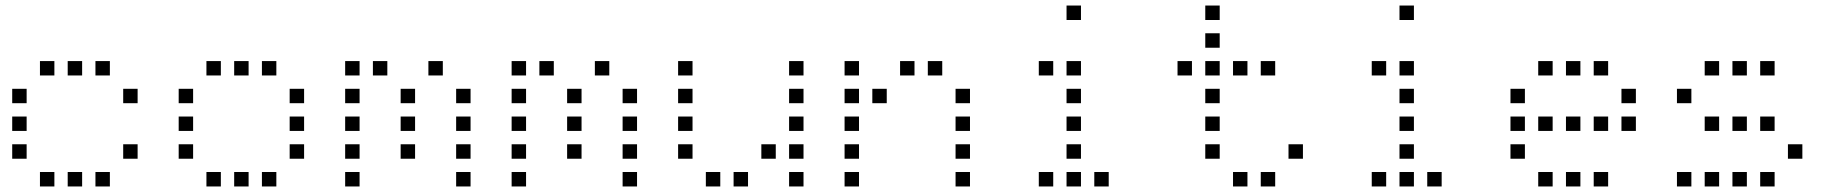

<svg xmlns="http://www.w3.org/2000/svg" viewBox="-20 -696 6640 692"><path d="M125 -476Q124 -476 124 -476Q124 -476 124 -475V-425Q124 -424 124 -424Q124 -424 125 -424H175Q176 -424 176 -424Q176 -424 176 -425V-475Q176 -476 176 -476Q176 -476 175 -476ZM225 -476Q224 -476 224 -476Q224 -476 224 -475V-425Q224 -424 224 -424Q224 -424 225 -424H275Q276 -424 276 -424Q276 -424 276 -425V-475Q276 -476 276 -476Q276 -476 275 -476ZM325 -476Q324 -476 324 -476Q324 -476 324 -475V-425Q324 -424 324 -424Q324 -424 325 -424H375Q376 -424 376 -424Q376 -424 376 -425V-475Q376 -476 376 -476Q376 -476 375 -476ZM25 -376Q24 -376 24 -376Q24 -376 24 -375V-325Q24 -324 24 -324Q24 -324 25 -324H75Q76 -324 76 -324Q76 -324 76 -325V-375Q76 -376 76 -376Q76 -376 75 -376ZM425 -376Q424 -376 424 -376Q424 -376 424 -375V-325Q424 -324 424 -324Q424 -324 425 -324H475Q476 -324 476 -324Q476 -324 476 -325V-375Q476 -376 476 -376Q476 -376 475 -376ZM25 -276Q24 -276 24 -276Q24 -276 24 -275V-225Q24 -224 24 -224Q24 -224 25 -224H75Q76 -224 76 -224Q76 -224 76 -225V-275Q76 -276 76 -276Q76 -276 75 -276ZM25 -176Q24 -176 24 -176Q24 -176 24 -175V-125Q24 -124 24 -124Q24 -124 25 -124H75Q76 -124 76 -124Q76 -124 76 -125V-175Q76 -176 76 -176Q76 -176 75 -176ZM425 -176Q424 -176 424 -176Q424 -176 424 -175V-125Q424 -124 424 -124Q424 -124 425 -124H475Q476 -124 476 -124Q476 -124 476 -125V-175Q476 -176 476 -176Q476 -176 475 -176ZM125 -76Q124 -76 124 -76Q124 -76 124 -75V-25Q124 -24 124 -24Q124 -24 125 -24H175Q176 -24 176 -24Q176 -24 176 -25V-75Q176 -76 176 -76Q176 -76 175 -76ZM225 -76Q224 -76 224 -76Q224 -76 224 -75V-25Q224 -24 224 -24Q224 -24 225 -24H275Q276 -24 276 -24Q276 -24 276 -25V-75Q276 -76 276 -76Q276 -76 275 -76ZM325 -76Q324 -76 324 -76Q324 -76 324 -75V-25Q324 -24 324 -24Q324 -24 325 -24H375Q376 -24 376 -24Q376 -24 376 -25V-75Q376 -76 376 -76Q376 -76 375 -76Z M725 -476Q724 -476 724 -476Q724 -476 724 -475V-425Q724 -424 724 -424Q724 -424 725 -424H775Q776 -424 776 -424Q776 -424 776 -425V-475Q776 -476 776 -476Q776 -476 775 -476ZM825 -476Q824 -476 824 -476Q824 -476 824 -475V-425Q824 -424 824 -424Q824 -424 825 -424H875Q876 -424 876 -424Q876 -424 876 -425V-475Q876 -476 876 -476Q876 -476 875 -476ZM925 -476Q924 -476 924 -476Q924 -476 924 -475V-425Q924 -424 924 -424Q924 -424 925 -424H975Q976 -424 976 -424Q976 -424 976 -425V-475Q976 -476 976 -476Q976 -476 975 -476ZM625 -376Q624 -376 624 -376Q624 -376 624 -375V-325Q624 -324 624 -324Q624 -324 625 -324H675Q676 -324 676 -324Q676 -324 676 -325V-375Q676 -376 676 -376Q676 -376 675 -376ZM1025 -376Q1024 -376 1024 -376Q1024 -376 1024 -375V-325Q1024 -324 1024 -324Q1024 -324 1025 -324H1075Q1076 -324 1076 -324Q1076 -324 1076 -325V-375Q1076 -376 1076 -376Q1076 -376 1075 -376ZM625 -276Q624 -276 624 -276Q624 -276 624 -275V-225Q624 -224 624 -224Q624 -224 625 -224H675Q676 -224 676 -224Q676 -224 676 -225V-275Q676 -276 676 -276Q676 -276 675 -276ZM1025 -276Q1024 -276 1024 -276Q1024 -276 1024 -275V-225Q1024 -224 1024 -224Q1024 -224 1025 -224H1075Q1076 -224 1076 -224Q1076 -224 1076 -225V-275Q1076 -276 1076 -276Q1076 -276 1075 -276ZM625 -176Q624 -176 624 -176Q624 -176 624 -175V-125Q624 -124 624 -124Q624 -124 625 -124H675Q676 -124 676 -124Q676 -124 676 -125V-175Q676 -176 676 -176Q676 -176 675 -176ZM1025 -176Q1024 -176 1024 -176Q1024 -176 1024 -175V-125Q1024 -124 1024 -124Q1024 -124 1025 -124H1075Q1076 -124 1076 -124Q1076 -124 1076 -125V-175Q1076 -176 1076 -176Q1076 -176 1075 -176ZM725 -76Q724 -76 724 -76Q724 -76 724 -75V-25Q724 -24 724 -24Q724 -24 725 -24H775Q776 -24 776 -24Q776 -24 776 -25V-75Q776 -76 776 -76Q776 -76 775 -76ZM825 -76Q824 -76 824 -76Q824 -76 824 -75V-25Q824 -24 824 -24Q824 -24 825 -24H875Q876 -24 876 -24Q876 -24 876 -25V-75Q876 -76 876 -76Q876 -76 875 -76ZM925 -76Q924 -76 924 -76Q924 -76 924 -75V-25Q924 -24 924 -24Q924 -24 925 -24H975Q976 -24 976 -24Q976 -24 976 -25V-75Q976 -76 976 -76Q976 -76 975 -76Z M1225 -476Q1224 -476 1224 -476Q1224 -476 1224 -475V-425Q1224 -424 1224 -424Q1224 -424 1225 -424H1275Q1276 -424 1276 -424Q1276 -424 1276 -425V-475Q1276 -476 1276 -476Q1276 -476 1275 -476ZM1325 -476Q1324 -476 1324 -476Q1324 -476 1324 -475V-425Q1324 -424 1324 -424Q1324 -424 1325 -424H1375Q1376 -424 1376 -424Q1376 -424 1376 -425V-475Q1376 -476 1376 -476Q1376 -476 1375 -476ZM1525 -476Q1524 -476 1524 -476Q1524 -476 1524 -475V-425Q1524 -424 1524 -424Q1524 -424 1525 -424H1575Q1576 -424 1576 -424Q1576 -424 1576 -425V-475Q1576 -476 1576 -476Q1576 -476 1575 -476ZM1225 -376Q1224 -376 1224 -376Q1224 -376 1224 -375V-325Q1224 -324 1224 -324Q1224 -324 1225 -324H1275Q1276 -324 1276 -324Q1276 -324 1276 -325V-375Q1276 -376 1276 -376Q1276 -376 1275 -376ZM1425 -376Q1424 -376 1424 -376Q1424 -376 1424 -375V-325Q1424 -324 1424 -324Q1424 -324 1425 -324H1475Q1476 -324 1476 -324Q1476 -324 1476 -325V-375Q1476 -376 1476 -376Q1476 -376 1475 -376ZM1625 -376Q1624 -376 1624 -376Q1624 -376 1624 -375V-325Q1624 -324 1624 -324Q1624 -324 1625 -324H1675Q1676 -324 1676 -324Q1676 -324 1676 -325V-375Q1676 -376 1676 -376Q1676 -376 1675 -376ZM1225 -276Q1224 -276 1224 -276Q1224 -276 1224 -275V-225Q1224 -224 1224 -224Q1224 -224 1225 -224H1275Q1276 -224 1276 -224Q1276 -224 1276 -225V-275Q1276 -276 1276 -276Q1276 -276 1275 -276ZM1425 -276Q1424 -276 1424 -276Q1424 -276 1424 -275V-225Q1424 -224 1424 -224Q1424 -224 1425 -224H1475Q1476 -224 1476 -224Q1476 -224 1476 -225V-275Q1476 -276 1476 -276Q1476 -276 1475 -276ZM1625 -276Q1624 -276 1624 -276Q1624 -276 1624 -275V-225Q1624 -224 1624 -224Q1624 -224 1625 -224H1675Q1676 -224 1676 -224Q1676 -224 1676 -225V-275Q1676 -276 1676 -276Q1676 -276 1675 -276ZM1225 -176Q1224 -176 1224 -176Q1224 -176 1224 -175V-125Q1224 -124 1224 -124Q1224 -124 1225 -124H1275Q1276 -124 1276 -124Q1276 -124 1276 -125V-175Q1276 -176 1276 -176Q1276 -176 1275 -176ZM1425 -176Q1424 -176 1424 -176Q1424 -176 1424 -175V-125Q1424 -124 1424 -124Q1424 -124 1425 -124H1475Q1476 -124 1476 -124Q1476 -124 1476 -125V-175Q1476 -176 1476 -176Q1476 -176 1475 -176ZM1625 -176Q1624 -176 1624 -176Q1624 -176 1624 -175V-125Q1624 -124 1624 -124Q1624 -124 1625 -124H1675Q1676 -124 1676 -124Q1676 -124 1676 -125V-175Q1676 -176 1676 -176Q1676 -176 1675 -176ZM1225 -76Q1224 -76 1224 -76Q1224 -76 1224 -75V-25Q1224 -24 1224 -24Q1224 -24 1225 -24H1275Q1276 -24 1276 -24Q1276 -24 1276 -25V-75Q1276 -76 1276 -76Q1276 -76 1275 -76ZM1625 -76Q1624 -76 1624 -76Q1624 -76 1624 -75V-25Q1624 -24 1624 -24Q1624 -24 1625 -24H1675Q1676 -24 1676 -24Q1676 -24 1676 -25V-75Q1676 -76 1676 -76Q1676 -76 1675 -76Z M1825 -476Q1824 -476 1824 -476Q1824 -476 1824 -475V-425Q1824 -424 1824 -424Q1824 -424 1825 -424H1875Q1876 -424 1876 -424Q1876 -424 1876 -425V-475Q1876 -476 1876 -476Q1876 -476 1875 -476ZM1925 -476Q1924 -476 1924 -476Q1924 -476 1924 -475V-425Q1924 -424 1924 -424Q1924 -424 1925 -424H1975Q1976 -424 1976 -424Q1976 -424 1976 -425V-475Q1976 -476 1976 -476Q1976 -476 1975 -476ZM2125 -476Q2124 -476 2124 -476Q2124 -476 2124 -475V-425Q2124 -424 2124 -424Q2124 -424 2125 -424H2175Q2176 -424 2176 -424Q2176 -424 2176 -425V-475Q2176 -476 2176 -476Q2176 -476 2175 -476ZM1825 -376Q1824 -376 1824 -376Q1824 -376 1824 -375V-325Q1824 -324 1824 -324Q1824 -324 1825 -324H1875Q1876 -324 1876 -324Q1876 -324 1876 -325V-375Q1876 -376 1876 -376Q1876 -376 1875 -376ZM2025 -376Q2024 -376 2024 -376Q2024 -376 2024 -375V-325Q2024 -324 2024 -324Q2024 -324 2025 -324H2075Q2076 -324 2076 -324Q2076 -324 2076 -325V-375Q2076 -376 2076 -376Q2076 -376 2075 -376ZM2225 -376Q2224 -376 2224 -376Q2224 -376 2224 -375V-325Q2224 -324 2224 -324Q2224 -324 2225 -324H2275Q2276 -324 2276 -324Q2276 -324 2276 -325V-375Q2276 -376 2276 -376Q2276 -376 2275 -376ZM1825 -276Q1824 -276 1824 -276Q1824 -276 1824 -275V-225Q1824 -224 1824 -224Q1824 -224 1825 -224H1875Q1876 -224 1876 -224Q1876 -224 1876 -225V-275Q1876 -276 1876 -276Q1876 -276 1875 -276ZM2025 -276Q2024 -276 2024 -276Q2024 -276 2024 -275V-225Q2024 -224 2024 -224Q2024 -224 2025 -224H2075Q2076 -224 2076 -224Q2076 -224 2076 -225V-275Q2076 -276 2076 -276Q2076 -276 2075 -276ZM2225 -276Q2224 -276 2224 -276Q2224 -276 2224 -275V-225Q2224 -224 2224 -224Q2224 -224 2225 -224H2275Q2276 -224 2276 -224Q2276 -224 2276 -225V-275Q2276 -276 2276 -276Q2276 -276 2275 -276ZM1825 -176Q1824 -176 1824 -176Q1824 -176 1824 -175V-125Q1824 -124 1824 -124Q1824 -124 1825 -124H1875Q1876 -124 1876 -124Q1876 -124 1876 -125V-175Q1876 -176 1876 -176Q1876 -176 1875 -176ZM2025 -176Q2024 -176 2024 -176Q2024 -176 2024 -175V-125Q2024 -124 2024 -124Q2024 -124 2025 -124H2075Q2076 -124 2076 -124Q2076 -124 2076 -125V-175Q2076 -176 2076 -176Q2076 -176 2075 -176ZM2225 -176Q2224 -176 2224 -176Q2224 -176 2224 -175V-125Q2224 -124 2224 -124Q2224 -124 2225 -124H2275Q2276 -124 2276 -124Q2276 -124 2276 -125V-175Q2276 -176 2276 -176Q2276 -176 2275 -176ZM1825 -76Q1824 -76 1824 -76Q1824 -76 1824 -75V-25Q1824 -24 1824 -24Q1824 -24 1825 -24H1875Q1876 -24 1876 -24Q1876 -24 1876 -25V-75Q1876 -76 1876 -76Q1876 -76 1875 -76ZM2225 -76Q2224 -76 2224 -76Q2224 -76 2224 -75V-25Q2224 -24 2224 -24Q2224 -24 2225 -24H2275Q2276 -24 2276 -24Q2276 -24 2276 -25V-75Q2276 -76 2276 -76Q2276 -76 2275 -76Z M2425 -476Q2424 -476 2424 -476Q2424 -476 2424 -475V-425Q2424 -424 2424 -424Q2424 -424 2425 -424H2475Q2476 -424 2476 -424Q2476 -424 2476 -425V-475Q2476 -476 2476 -476Q2476 -476 2475 -476ZM2825 -476Q2824 -476 2824 -476Q2824 -476 2824 -475V-425Q2824 -424 2824 -424Q2824 -424 2825 -424H2875Q2876 -424 2876 -424Q2876 -424 2876 -425V-475Q2876 -476 2876 -476Q2876 -476 2875 -476ZM2425 -376Q2424 -376 2424 -376Q2424 -376 2424 -375V-325Q2424 -324 2424 -324Q2424 -324 2425 -324H2475Q2476 -324 2476 -324Q2476 -324 2476 -325V-375Q2476 -376 2476 -376Q2476 -376 2475 -376ZM2825 -376Q2824 -376 2824 -376Q2824 -376 2824 -375V-325Q2824 -324 2824 -324Q2824 -324 2825 -324H2875Q2876 -324 2876 -324Q2876 -324 2876 -325V-375Q2876 -376 2876 -376Q2876 -376 2875 -376ZM2425 -276Q2424 -276 2424 -276Q2424 -276 2424 -275V-225Q2424 -224 2424 -224Q2424 -224 2425 -224H2475Q2476 -224 2476 -224Q2476 -224 2476 -225V-275Q2476 -276 2476 -276Q2476 -276 2475 -276ZM2825 -276Q2824 -276 2824 -276Q2824 -276 2824 -275V-225Q2824 -224 2824 -224Q2824 -224 2825 -224H2875Q2876 -224 2876 -224Q2876 -224 2876 -225V-275Q2876 -276 2876 -276Q2876 -276 2875 -276ZM2425 -176Q2424 -176 2424 -176Q2424 -176 2424 -175V-125Q2424 -124 2424 -124Q2424 -124 2425 -124H2475Q2476 -124 2476 -124Q2476 -124 2476 -125V-175Q2476 -176 2476 -176Q2476 -176 2475 -176ZM2725 -176Q2724 -176 2724 -176Q2724 -176 2724 -175V-125Q2724 -124 2724 -124Q2724 -124 2725 -124H2775Q2776 -124 2776 -124Q2776 -124 2776 -125V-175Q2776 -176 2776 -176Q2776 -176 2775 -176ZM2825 -176Q2824 -176 2824 -176Q2824 -176 2824 -175V-125Q2824 -124 2824 -124Q2824 -124 2825 -124H2875Q2876 -124 2876 -124Q2876 -124 2876 -125V-175Q2876 -176 2876 -176Q2876 -176 2875 -176ZM2525 -76Q2524 -76 2524 -76Q2524 -76 2524 -75V-25Q2524 -24 2524 -24Q2524 -24 2525 -24H2575Q2576 -24 2576 -24Q2576 -24 2576 -25V-75Q2576 -76 2576 -76Q2576 -76 2575 -76ZM2625 -76Q2624 -76 2624 -76Q2624 -76 2624 -75V-25Q2624 -24 2624 -24Q2624 -24 2625 -24H2675Q2676 -24 2676 -24Q2676 -24 2676 -25V-75Q2676 -76 2676 -76Q2676 -76 2675 -76ZM2825 -76Q2824 -76 2824 -76Q2824 -76 2824 -75V-25Q2824 -24 2824 -24Q2824 -24 2825 -24H2875Q2876 -24 2876 -24Q2876 -24 2876 -25V-75Q2876 -76 2876 -76Q2876 -76 2875 -76Z M3025 -476Q3024 -476 3024 -476Q3024 -476 3024 -475V-425Q3024 -424 3024 -424Q3024 -424 3025 -424H3075Q3076 -424 3076 -424Q3076 -424 3076 -425V-475Q3076 -476 3076 -476Q3076 -476 3075 -476ZM3225 -476Q3224 -476 3224 -476Q3224 -476 3224 -475V-425Q3224 -424 3224 -424Q3224 -424 3225 -424H3275Q3276 -424 3276 -424Q3276 -424 3276 -425V-475Q3276 -476 3276 -476Q3276 -476 3275 -476ZM3325 -476Q3324 -476 3324 -476Q3324 -476 3324 -475V-425Q3324 -424 3324 -424Q3324 -424 3325 -424H3375Q3376 -424 3376 -424Q3376 -424 3376 -425V-475Q3376 -476 3376 -476Q3376 -476 3375 -476ZM3025 -376Q3024 -376 3024 -376Q3024 -376 3024 -375V-325Q3024 -324 3024 -324Q3024 -324 3025 -324H3075Q3076 -324 3076 -324Q3076 -324 3076 -325V-375Q3076 -376 3076 -376Q3076 -376 3075 -376ZM3125 -376Q3124 -376 3124 -376Q3124 -376 3124 -375V-325Q3124 -324 3124 -324Q3124 -324 3125 -324H3175Q3176 -324 3176 -324Q3176 -324 3176 -325V-375Q3176 -376 3176 -376Q3176 -376 3175 -376ZM3425 -376Q3424 -376 3424 -376Q3424 -376 3424 -375V-325Q3424 -324 3424 -324Q3424 -324 3425 -324H3475Q3476 -324 3476 -324Q3476 -324 3476 -325V-375Q3476 -376 3476 -376Q3476 -376 3475 -376ZM3025 -276Q3024 -276 3024 -276Q3024 -276 3024 -275V-225Q3024 -224 3024 -224Q3024 -224 3025 -224H3075Q3076 -224 3076 -224Q3076 -224 3076 -225V-275Q3076 -276 3076 -276Q3076 -276 3075 -276ZM3425 -276Q3424 -276 3424 -276Q3424 -276 3424 -275V-225Q3424 -224 3424 -224Q3424 -224 3425 -224H3475Q3476 -224 3476 -224Q3476 -224 3476 -225V-275Q3476 -276 3476 -276Q3476 -276 3475 -276ZM3025 -176Q3024 -176 3024 -176Q3024 -176 3024 -175V-125Q3024 -124 3024 -124Q3024 -124 3025 -124H3075Q3076 -124 3076 -124Q3076 -124 3076 -125V-175Q3076 -176 3076 -176Q3076 -176 3075 -176ZM3425 -176Q3424 -176 3424 -176Q3424 -176 3424 -175V-125Q3424 -124 3424 -124Q3424 -124 3425 -124H3475Q3476 -124 3476 -124Q3476 -124 3476 -125V-175Q3476 -176 3476 -176Q3476 -176 3475 -176ZM3025 -76Q3024 -76 3024 -76Q3024 -76 3024 -75V-25Q3024 -24 3024 -24Q3024 -24 3025 -24H3075Q3076 -24 3076 -24Q3076 -24 3076 -25V-75Q3076 -76 3076 -76Q3076 -76 3075 -76ZM3425 -76Q3424 -76 3424 -76Q3424 -76 3424 -75V-25Q3424 -24 3424 -24Q3424 -24 3425 -24H3475Q3476 -24 3476 -24Q3476 -24 3476 -25V-75Q3476 -76 3476 -76Q3476 -76 3475 -76Z M3825 -676Q3824 -676 3824 -676Q3824 -676 3824 -675V-625Q3824 -624 3824 -624Q3824 -624 3825 -624H3875Q3876 -624 3876 -624Q3876 -624 3876 -625V-675Q3876 -676 3876 -676Q3876 -676 3875 -676ZM3725 -476Q3724 -476 3724 -476Q3724 -476 3724 -475V-425Q3724 -424 3724 -424Q3724 -424 3725 -424H3775Q3776 -424 3776 -424Q3776 -424 3776 -425V-475Q3776 -476 3776 -476Q3776 -476 3775 -476ZM3825 -476Q3824 -476 3824 -476Q3824 -476 3824 -475V-425Q3824 -424 3824 -424Q3824 -424 3825 -424H3875Q3876 -424 3876 -424Q3876 -424 3876 -425V-475Q3876 -476 3876 -476Q3876 -476 3875 -476ZM3825 -376Q3824 -376 3824 -376Q3824 -376 3824 -375V-325Q3824 -324 3824 -324Q3824 -324 3825 -324H3875Q3876 -324 3876 -324Q3876 -324 3876 -325V-375Q3876 -376 3876 -376Q3876 -376 3875 -376ZM3825 -276Q3824 -276 3824 -276Q3824 -276 3824 -275V-225Q3824 -224 3824 -224Q3824 -224 3825 -224H3875Q3876 -224 3876 -224Q3876 -224 3876 -225V-275Q3876 -276 3876 -276Q3876 -276 3875 -276ZM3825 -176Q3824 -176 3824 -176Q3824 -176 3824 -175V-125Q3824 -124 3824 -124Q3824 -124 3825 -124H3875Q3876 -124 3876 -124Q3876 -124 3876 -125V-175Q3876 -176 3876 -176Q3876 -176 3875 -176ZM3725 -76Q3724 -76 3724 -76Q3724 -76 3724 -75V-25Q3724 -24 3724 -24Q3724 -24 3725 -24H3775Q3776 -24 3776 -24Q3776 -24 3776 -25V-75Q3776 -76 3776 -76Q3776 -76 3775 -76ZM3825 -76Q3824 -76 3824 -76Q3824 -76 3824 -75V-25Q3824 -24 3824 -24Q3824 -24 3825 -24H3875Q3876 -24 3876 -24Q3876 -24 3876 -25V-75Q3876 -76 3876 -76Q3876 -76 3875 -76ZM3925 -76Q3924 -76 3924 -76Q3924 -76 3924 -75V-25Q3924 -24 3924 -24Q3924 -24 3925 -24H3975Q3976 -24 3976 -24Q3976 -24 3976 -25V-75Q3976 -76 3976 -76Q3976 -76 3975 -76Z M4325 -676Q4324 -676 4324 -676Q4324 -676 4324 -675V-625Q4324 -624 4324 -624Q4324 -624 4325 -624H4375Q4376 -624 4376 -624Q4376 -624 4376 -625V-675Q4376 -676 4376 -676Q4376 -676 4375 -676ZM4325 -576Q4324 -576 4324 -576Q4324 -576 4324 -575V-525Q4324 -524 4324 -524Q4324 -524 4325 -524H4375Q4376 -524 4376 -524Q4376 -524 4376 -525V-575Q4376 -576 4376 -576Q4376 -576 4375 -576ZM4225 -476Q4224 -476 4224 -476Q4224 -476 4224 -475V-425Q4224 -424 4224 -424Q4224 -424 4225 -424H4275Q4276 -424 4276 -424Q4276 -424 4276 -425V-475Q4276 -476 4276 -476Q4276 -476 4275 -476ZM4325 -476Q4324 -476 4324 -476Q4324 -476 4324 -475V-425Q4324 -424 4324 -424Q4324 -424 4325 -424H4375Q4376 -424 4376 -424Q4376 -424 4376 -425V-475Q4376 -476 4376 -476Q4376 -476 4375 -476ZM4425 -476Q4424 -476 4424 -476Q4424 -476 4424 -475V-425Q4424 -424 4424 -424Q4424 -424 4425 -424H4475Q4476 -424 4476 -424Q4476 -424 4476 -425V-475Q4476 -476 4476 -476Q4476 -476 4475 -476ZM4525 -476Q4524 -476 4524 -476Q4524 -476 4524 -475V-425Q4524 -424 4524 -424Q4524 -424 4525 -424H4575Q4576 -424 4576 -424Q4576 -424 4576 -425V-475Q4576 -476 4576 -476Q4576 -476 4575 -476ZM4325 -376Q4324 -376 4324 -376Q4324 -376 4324 -375V-325Q4324 -324 4324 -324Q4324 -324 4325 -324H4375Q4376 -324 4376 -324Q4376 -324 4376 -325V-375Q4376 -376 4376 -376Q4376 -376 4375 -376ZM4325 -276Q4324 -276 4324 -276Q4324 -276 4324 -275V-225Q4324 -224 4324 -224Q4324 -224 4325 -224H4375Q4376 -224 4376 -224Q4376 -224 4376 -225V-275Q4376 -276 4376 -276Q4376 -276 4375 -276ZM4325 -176Q4324 -176 4324 -176Q4324 -176 4324 -175V-125Q4324 -124 4324 -124Q4324 -124 4325 -124H4375Q4376 -124 4376 -124Q4376 -124 4376 -125V-175Q4376 -176 4376 -176Q4376 -176 4375 -176ZM4625 -176Q4624 -176 4624 -176Q4624 -176 4624 -175V-125Q4624 -124 4624 -124Q4624 -124 4625 -124H4675Q4676 -124 4676 -124Q4676 -124 4676 -125V-175Q4676 -176 4676 -176Q4676 -176 4675 -176ZM4425 -76Q4424 -76 4424 -76Q4424 -76 4424 -75V-25Q4424 -24 4424 -24Q4424 -24 4425 -24H4475Q4476 -24 4476 -24Q4476 -24 4476 -25V-75Q4476 -76 4476 -76Q4476 -76 4475 -76ZM4525 -76Q4524 -76 4524 -76Q4524 -76 4524 -75V-25Q4524 -24 4524 -24Q4524 -24 4525 -24H4575Q4576 -24 4576 -24Q4576 -24 4576 -25V-75Q4576 -76 4576 -76Q4576 -76 4575 -76Z M5025 -676Q5024 -676 5024 -676Q5024 -676 5024 -675V-625Q5024 -624 5024 -624Q5024 -624 5025 -624H5075Q5076 -624 5076 -624Q5076 -624 5076 -625V-675Q5076 -676 5076 -676Q5076 -676 5075 -676ZM4925 -476Q4924 -476 4924 -476Q4924 -476 4924 -475V-425Q4924 -424 4924 -424Q4924 -424 4925 -424H4975Q4976 -424 4976 -424Q4976 -424 4976 -425V-475Q4976 -476 4976 -476Q4976 -476 4975 -476ZM5025 -476Q5024 -476 5024 -476Q5024 -476 5024 -475V-425Q5024 -424 5024 -424Q5024 -424 5025 -424H5075Q5076 -424 5076 -424Q5076 -424 5076 -425V-475Q5076 -476 5076 -476Q5076 -476 5075 -476ZM5025 -376Q5024 -376 5024 -376Q5024 -376 5024 -375V-325Q5024 -324 5024 -324Q5024 -324 5025 -324H5075Q5076 -324 5076 -324Q5076 -324 5076 -325V-375Q5076 -376 5076 -376Q5076 -376 5075 -376ZM5025 -276Q5024 -276 5024 -276Q5024 -276 5024 -275V-225Q5024 -224 5024 -224Q5024 -224 5025 -224H5075Q5076 -224 5076 -224Q5076 -224 5076 -225V-275Q5076 -276 5076 -276Q5076 -276 5075 -276ZM5025 -176Q5024 -176 5024 -176Q5024 -176 5024 -175V-125Q5024 -124 5024 -124Q5024 -124 5025 -124H5075Q5076 -124 5076 -124Q5076 -124 5076 -125V-175Q5076 -176 5076 -176Q5076 -176 5075 -176ZM4925 -76Q4924 -76 4924 -76Q4924 -76 4924 -75V-25Q4924 -24 4924 -24Q4924 -24 4925 -24H4975Q4976 -24 4976 -24Q4976 -24 4976 -25V-75Q4976 -76 4976 -76Q4976 -76 4975 -76ZM5025 -76Q5024 -76 5024 -76Q5024 -76 5024 -75V-25Q5024 -24 5024 -24Q5024 -24 5025 -24H5075Q5076 -24 5076 -24Q5076 -24 5076 -25V-75Q5076 -76 5076 -76Q5076 -76 5075 -76ZM5125 -76Q5124 -76 5124 -76Q5124 -76 5124 -75V-25Q5124 -24 5124 -24Q5124 -24 5125 -24H5175Q5176 -24 5176 -24Q5176 -24 5176 -25V-75Q5176 -76 5176 -76Q5176 -76 5175 -76Z M5525 -476Q5524 -476 5524 -476Q5524 -476 5524 -475V-425Q5524 -424 5524 -424Q5524 -424 5525 -424H5575Q5576 -424 5576 -424Q5576 -424 5576 -425V-475Q5576 -476 5576 -476Q5576 -476 5575 -476ZM5625 -476Q5624 -476 5624 -476Q5624 -476 5624 -475V-425Q5624 -424 5624 -424Q5624 -424 5625 -424H5675Q5676 -424 5676 -424Q5676 -424 5676 -425V-475Q5676 -476 5676 -476Q5676 -476 5675 -476ZM5725 -476Q5724 -476 5724 -476Q5724 -476 5724 -475V-425Q5724 -424 5724 -424Q5724 -424 5725 -424H5775Q5776 -424 5776 -424Q5776 -424 5776 -425V-475Q5776 -476 5776 -476Q5776 -476 5775 -476ZM5425 -376Q5424 -376 5424 -376Q5424 -376 5424 -375V-325Q5424 -324 5424 -324Q5424 -324 5425 -324H5475Q5476 -324 5476 -324Q5476 -324 5476 -325V-375Q5476 -376 5476 -376Q5476 -376 5475 -376ZM5825 -376Q5824 -376 5824 -376Q5824 -376 5824 -375V-325Q5824 -324 5824 -324Q5824 -324 5825 -324H5875Q5876 -324 5876 -324Q5876 -324 5876 -325V-375Q5876 -376 5876 -376Q5876 -376 5875 -376ZM5425 -276Q5424 -276 5424 -276Q5424 -276 5424 -275V-225Q5424 -224 5424 -224Q5424 -224 5425 -224H5475Q5476 -224 5476 -224Q5476 -224 5476 -225V-275Q5476 -276 5476 -276Q5476 -276 5475 -276ZM5525 -276Q5524 -276 5524 -276Q5524 -276 5524 -275V-225Q5524 -224 5524 -224Q5524 -224 5525 -224H5575Q5576 -224 5576 -224Q5576 -224 5576 -225V-275Q5576 -276 5576 -276Q5576 -276 5575 -276ZM5625 -276Q5624 -276 5624 -276Q5624 -276 5624 -275V-225Q5624 -224 5624 -224Q5624 -224 5625 -224H5675Q5676 -224 5676 -224Q5676 -224 5676 -225V-275Q5676 -276 5676 -276Q5676 -276 5675 -276ZM5725 -276Q5724 -276 5724 -276Q5724 -276 5724 -275V-225Q5724 -224 5724 -224Q5724 -224 5725 -224H5775Q5776 -224 5776 -224Q5776 -224 5776 -225V-275Q5776 -276 5776 -276Q5776 -276 5775 -276ZM5825 -276Q5824 -276 5824 -276Q5824 -276 5824 -275V-225Q5824 -224 5824 -224Q5824 -224 5825 -224H5875Q5876 -224 5876 -224Q5876 -224 5876 -225V-275Q5876 -276 5876 -276Q5876 -276 5875 -276ZM5425 -176Q5424 -176 5424 -176Q5424 -176 5424 -175V-125Q5424 -124 5424 -124Q5424 -124 5425 -124H5475Q5476 -124 5476 -124Q5476 -124 5476 -125V-175Q5476 -176 5476 -176Q5476 -176 5475 -176ZM5525 -76Q5524 -76 5524 -76Q5524 -76 5524 -75V-25Q5524 -24 5524 -24Q5524 -24 5525 -24H5575Q5576 -24 5576 -24Q5576 -24 5576 -25V-75Q5576 -76 5576 -76Q5576 -76 5575 -76ZM5625 -76Q5624 -76 5624 -76Q5624 -76 5624 -75V-25Q5624 -24 5624 -24Q5624 -24 5625 -24H5675Q5676 -24 5676 -24Q5676 -24 5676 -25V-75Q5676 -76 5676 -76Q5676 -76 5675 -76ZM5725 -76Q5724 -76 5724 -76Q5724 -76 5724 -75V-25Q5724 -24 5724 -24Q5724 -24 5725 -24H5775Q5776 -24 5776 -24Q5776 -24 5776 -25V-75Q5776 -76 5776 -76Q5776 -76 5775 -76Z M6125 -476Q6124 -476 6124 -476Q6124 -476 6124 -475V-425Q6124 -424 6124 -424Q6124 -424 6125 -424H6175Q6176 -424 6176 -424Q6176 -424 6176 -425V-475Q6176 -476 6176 -476Q6176 -476 6175 -476ZM6225 -476Q6224 -476 6224 -476Q6224 -476 6224 -475V-425Q6224 -424 6224 -424Q6224 -424 6225 -424H6275Q6276 -424 6276 -424Q6276 -424 6276 -425V-475Q6276 -476 6276 -476Q6276 -476 6275 -476ZM6325 -476Q6324 -476 6324 -476Q6324 -476 6324 -475V-425Q6324 -424 6324 -424Q6324 -424 6325 -424H6375Q6376 -424 6376 -424Q6376 -424 6376 -425V-475Q6376 -476 6376 -476Q6376 -476 6375 -476ZM6025 -376Q6024 -376 6024 -376Q6024 -376 6024 -375V-325Q6024 -324 6024 -324Q6024 -324 6025 -324H6075Q6076 -324 6076 -324Q6076 -324 6076 -325V-375Q6076 -376 6076 -376Q6076 -376 6075 -376ZM6125 -276Q6124 -276 6124 -276Q6124 -276 6124 -275V-225Q6124 -224 6124 -224Q6124 -224 6125 -224H6175Q6176 -224 6176 -224Q6176 -224 6176 -225V-275Q6176 -276 6176 -276Q6176 -276 6175 -276ZM6225 -276Q6224 -276 6224 -276Q6224 -276 6224 -275V-225Q6224 -224 6224 -224Q6224 -224 6225 -224H6275Q6276 -224 6276 -224Q6276 -224 6276 -225V-275Q6276 -276 6276 -276Q6276 -276 6275 -276ZM6325 -276Q6324 -276 6324 -276Q6324 -276 6324 -275V-225Q6324 -224 6324 -224Q6324 -224 6325 -224H6375Q6376 -224 6376 -224Q6376 -224 6376 -225V-275Q6376 -276 6376 -276Q6376 -276 6375 -276ZM6425 -176Q6424 -176 6424 -176Q6424 -176 6424 -175V-125Q6424 -124 6424 -124Q6424 -124 6425 -124H6475Q6476 -124 6476 -124Q6476 -124 6476 -125V-175Q6476 -176 6476 -176Q6476 -176 6475 -176ZM6025 -76Q6024 -76 6024 -76Q6024 -76 6024 -75V-25Q6024 -24 6024 -24Q6024 -24 6025 -24H6075Q6076 -24 6076 -24Q6076 -24 6076 -25V-75Q6076 -76 6076 -76Q6076 -76 6075 -76ZM6125 -76Q6124 -76 6124 -76Q6124 -76 6124 -75V-25Q6124 -24 6124 -24Q6124 -24 6125 -24H6175Q6176 -24 6176 -24Q6176 -24 6176 -25V-75Q6176 -76 6176 -76Q6176 -76 6175 -76ZM6225 -76Q6224 -76 6224 -76Q6224 -76 6224 -75V-25Q6224 -24 6224 -24Q6224 -24 6225 -24H6275Q6276 -24 6276 -24Q6276 -24 6276 -25V-75Q6276 -76 6276 -76Q6276 -76 6275 -76ZM6325 -76Q6324 -76 6324 -76Q6324 -76 6324 -75V-25Q6324 -24 6324 -24Q6324 -24 6325 -24H6375Q6376 -24 6376 -24Q6376 -24 6376 -25V-75Q6376 -76 6376 -76Q6376 -76 6375 -76Z"/></svg>

Font: Doto
Style: Regular
Weight: 400
Monospace: yes
Version: Version 1.000